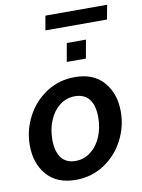

<svg xmlns="http://www.w3.org/2000/svg" viewBox="-93 -903 724 977"><g transform="rotate(-10 269.0 -415.0)"><path d="M18 -203Q18 -282 55 -352Q92 -422 157 -464Q222 -506 303 -506Q400 -506 452 -446Q504 -386 504 -293Q504 -214 467 -144Q430 -74 365 -32Q300 10 219 10Q122 10 70 -50Q18 -110 18 -203ZM386 -284Q386 -345 361 -377.5Q336 -410 287 -410Q243 -410 208.5 -383.5Q174 -357 155 -311.5Q136 -266 136 -212Q136 -151 161 -118Q186 -85 234 -85Q278 -85 313 -112Q348 -139 367 -184.5Q386 -230 386 -284ZM294 -684H393L376 -589H277ZM211 -840H530L516 -766H198Z"/></g></svg>

Font: Cabin SemiBold
Style: Italic
Weight: 600
Italic angle: -7°
Designer: Pablo Impallari
Foundry: Pablo Impallari. http://www.impallari.com Igino Marini. http://www.ikern.com
Version: Version 2.200